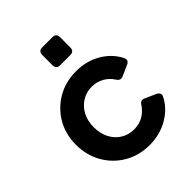

<svg xmlns="http://www.w3.org/2000/svg" viewBox="-219 -906 1045 1045"><g transform="rotate(-45 304.0 -383.0)"><path d="M323 12Q241 12 177 -25.5Q113 -63 76 -127.5Q39 -192 39 -273Q39 -354 76 -417.5Q113 -481 177 -518.5Q241 -556 323 -556Q402 -556 464.5 -519.5Q527 -483 558 -422Q571 -396 543 -384L482 -357Q458 -346 443 -371Q424 -401 392.5 -418.5Q361 -436 323 -436Q280 -436 246.5 -414.5Q213 -393 194 -356.5Q175 -320 175 -272Q175 -224 194 -187Q213 -150 246.5 -129Q280 -108 323 -108Q362 -108 392.5 -125.5Q423 -143 443 -173Q458 -199 482 -187L543 -160Q556 -154 561 -144.5Q566 -135 560 -124Q531 -64 467 -26Q403 12 323 12ZM285 -640Q255 -640 255 -670V-748Q255 -778 285 -778H362Q392 -778 392 -748V-670Q392 -640 362 -640Z"/></g></svg>

Font: Pitagon Sans Text
Style: Bold
Weight: 700
Designer: Travis Tran
Foundry: Pitagon
Version: Version 1.001; ttfautohint (v1.8.4.7-5d5b);gftools[0.9.26]